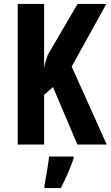

<svg xmlns="http://www.w3.org/2000/svg" viewBox="-20 -785 562 975"><path d="M522 -51H373L249 -343L204 -303V-51H70V-765H204V-436Q205 -448 209.5 -465Q214 -482 223 -507L374 -765H520L344 -447ZM354 20Q341 57 324 96Q307 135 289 170H206V157Q209 140 213.5 113.5Q218 87 222.5 59.5Q227 32 229 10H354Z"/></svg>

Font: Noto Sans Tamil UI ExtraCondensed
Style: Bold
Weight: 700
Width: 2
Designer: Jelle Bosma - Monotype Design Team
Foundry: Monotype Imaging Inc.
Version: Version 2.004; ttfautohint (v1.8.4.7-5d5b)